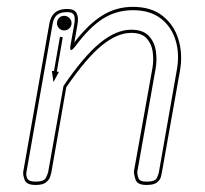

<svg xmlns="http://www.w3.org/2000/svg" viewBox="-20 -526 584 546"><path d="M81.5 0Q55 0 50 -14.5Q45 -29 46 -37L120.5 -459.5Q123 -472.5 129 -481.8Q135 -491 145.5 -495.8Q156 -500.5 171 -500.5Q191.5 -500.5 197.8 -488.5Q204 -476.5 200.5 -457.5L191.5 -405.5Q230 -456 269.8 -481.2Q309.5 -506.5 358 -506.5Q410 -506.5 442.5 -480.8Q475 -455 487.5 -413.8Q500 -372.5 492 -326L440 -33.5Q439.5 -30 437.2 -22Q435 -14 426.2 -7Q417.5 0 396.5 0Q370.5 0 365.5 -15Q360.5 -30 361 -39.5L413.5 -332.5Q417.5 -356 414.2 -379Q411 -402 396.8 -417.2Q382.5 -432.5 353 -432.5Q313.5 -432.5 269.8 -397Q226 -361.5 168.5 -278L126 -35.5Q125.5 -32 122.8 -23.5Q120 -15 111 -7.5Q102 0 81.5 0ZM81.5 -9.5Q105.5 -9.5 110.8 -20.8Q116 -32 117 -37L160.5 -281.5Q218.5 -366.5 264.5 -404Q310.5 -441.5 353 -441.5Q386.5 -441.5 403 -424Q419.5 -406.5 423.2 -380.8Q427 -355 422.5 -330.5L370.5 -38Q370 -30 373.5 -19.8Q377 -9.5 396.5 -9.5Q421 -9.5 425.8 -19.5Q430.5 -29.5 431.5 -34.5L483 -328Q491 -372.5 479.5 -411Q468 -449.5 437.5 -473.2Q407 -497 358 -497Q310.5 -497 272.2 -472.5Q234 -448 195.5 -396Q176 -370.5 180.5 -397.5L191.5 -459Q194 -476 190.2 -483.8Q186.5 -491.5 171 -491.5Q158 -491.5 149.5 -487.8Q141 -484 136.2 -476.5Q131.5 -469 129.5 -457.5L55 -35.5Q53.5 -28 57.5 -18.8Q61.5 -9.5 81.5 -9.5ZM132 -292.5 127.5 -324.5 133.5 -324 150.5 -421.5 158.5 -420 141.5 -322.5 147.5 -321.5ZM162.5 -439.5Q154 -439.5 148 -445.5Q142 -451.5 142 -460Q142 -469 148 -475Q154 -481 162.5 -481Q171 -481 177.2 -475Q183.5 -469 183.5 -460Q183.5 -451.5 177.2 -445.5Q171 -439.5 162.5 -439.5Z"/></svg>

Font: Edu AU VIC WA NT Arrows
Style: Regular
Weight: 400
Designer: Tina and Corey Anderson, Eben Sorkin, Mirko Velimirovic
Foundry: Google for Education
Version: Version 1.001